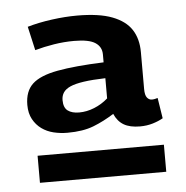

<svg xmlns="http://www.w3.org/2000/svg" viewBox="-40 -723 514 530"><g transform="rotate(-5 216.5 -457.5)"><path d="M50 -232V-307H400V-232ZM34 -449Q34 -487 55.5 -507Q77 -527 125.5 -536Q174 -545 254 -548V-570Q254 -591 236.5 -602.5Q219 -614 178 -614Q150 -614 122 -609.5Q94 -605 69 -598L54 -664Q85 -673 122 -678Q159 -683 192 -683Q253 -683 289.5 -669Q326 -655 342.5 -629.5Q359 -604 359 -567V-465Q359 -448 364.5 -441Q370 -434 378 -434Q382 -434 386.5 -435Q391 -436 394 -437L403 -380Q391 -373 374.5 -368Q358 -363 339 -363Q311 -363 294 -373Q277 -383 268 -404Q240 -386 210.5 -374.5Q181 -363 138 -363Q118 -363 99.5 -367.5Q81 -372 66.5 -382.5Q52 -393 43 -409.5Q34 -426 34 -449ZM132 -454Q132 -433 143.5 -424.5Q155 -416 175 -416Q196 -416 217 -424.5Q238 -433 255 -448V-504Q219 -503 195 -499.5Q171 -496 157.5 -490Q144 -484 138 -475Q132 -466 132 -454Z"/></g></svg>

Font: Georama SemiExpanded SemiBold
Style: Regular
Weight: 600
Width: 6
Designer: Jean-Baptiste Levee
Foundry: Production Type
Version: Version 1.001